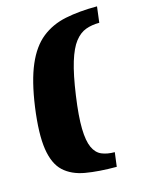

<svg xmlns="http://www.w3.org/2000/svg" viewBox="-97 -591 553 732"><g transform="rotate(-15 179.0 -225.5)"><path d="M350.1 -468.1Q320.5 -468.1 296.4 -459.3Q272.4 -450.5 252.8 -425.5Q233.3 -400.4 218.4 -351.7Q203.5 -303 192.2 -223.1Q180.9 -143.5 182 -94.8Q183.1 -46.1 195.1 -20.2Q207.2 5.7 228.6 14.6Q250 23.6 279.6 23.6L272.4 79.6Q201.7 79.6 149.8 70.7Q98 61.7 66.4 32.6Q34.8 3.4 25.5 -57.1Q16.2 -117.6 30.3 -221Q44.3 -321.1 70.7 -382.4Q97 -443.8 137.4 -476Q177.9 -508.3 232.7 -519.6Q287.6 -530.9 358 -530.9Z"/></g></svg>

Font: Genos Thin
Style: Italic
Weight: 100
Italic angle: -8°
Designer: Robert E. Leuschke
Foundry: Robert E. Leuschke
Version: Version 1.010